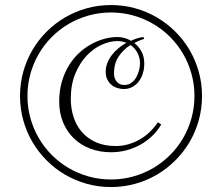

<svg xmlns="http://www.w3.org/2000/svg" viewBox="-20 -714 888 768"><path d="M60.1 -330.1Q60.1 -380.4 73 -426.8Q85.9 -473.1 109.6 -513.7Q133.3 -554.2 166.5 -587.4Q199.7 -620.6 240.2 -644.3Q280.8 -668 327.1 -680.9Q373.5 -693.8 423.8 -693.8Q474.1 -693.8 520.8 -680.9Q567.4 -668 607.7 -644.3Q647.9 -620.6 681.4 -587.4Q714.8 -554.2 738.5 -513.7Q762.2 -473.1 775.1 -426.8Q788.1 -380.4 788.1 -330.1Q788.1 -279.8 775.1 -233.2Q762.2 -186.5 738.5 -146.2Q714.8 -106 681.4 -72.5Q647.9 -39.1 607.7 -15.4Q567.4 8.3 520.8 21.2Q474.1 34.2 423.8 34.2Q373.5 34.2 327.1 21.2Q280.8 8.3 240.2 -15.4Q199.7 -39.1 166.5 -72.5Q133.3 -106 109.6 -146.2Q85.9 -186.5 73 -233.2Q60.1 -279.8 60.1 -330.1ZM89.8 -330.1Q89.8 -283.7 101.8 -241Q113.8 -198.2 135.5 -161.1Q157.2 -124 187.5 -93.8Q217.8 -63.5 254.9 -41.7Q292 -20 334.7 -8.1Q377.4 3.9 423.8 3.9Q470.2 3.9 512.9 -8.1Q555.7 -20 592.8 -41.7Q629.9 -63.5 660.2 -93.8Q690.4 -124 712.2 -161.1Q733.9 -198.2 745.8 -241Q757.8 -283.7 757.8 -330.1Q757.8 -376.5 745.8 -419.2Q733.9 -461.9 712.2 -499Q690.4 -536.1 660.2 -566.4Q629.9 -596.7 592.8 -618.4Q555.7 -640.1 512.9 -652.1Q470.2 -664.1 423.8 -664.1Q377.4 -664.1 334.7 -652.1Q292 -640.1 254.9 -618.4Q217.8 -596.7 187.5 -566.4Q157.2 -536.1 135.5 -499Q113.8 -461.9 101.8 -419.2Q89.8 -376.5 89.8 -330.1ZM556.2 -558.1Q535.6 -552.2 517.1 -542Q535.2 -528.3 546.1 -507.8Q557.1 -487.3 557.1 -460Q557.1 -438 551 -419.2Q544.9 -400.4 533.9 -386.7Q522.9 -373 508.1 -365.5Q493.2 -357.9 475.1 -357.9Q461.9 -357.9 449 -362.1Q436 -366.2 425.8 -374.8Q415.5 -383.3 409.2 -396.2Q402.8 -409.2 402.8 -426.8Q402.8 -445.3 409.4 -462.2Q416 -479 427.5 -493.9Q439 -508.8 453.9 -521.2Q468.8 -533.7 485.8 -543Q477.5 -545.9 468.3 -547.9Q459 -549.8 449.2 -549.8Q420.4 -549.8 387.7 -535.4Q355 -521 327.4 -492.2Q299.8 -463.4 281.5 -419.9Q263.2 -376.5 263.2 -318.8Q263.2 -279.8 274.4 -245.4Q285.6 -210.9 308.1 -185.3Q330.6 -159.7 364.3 -144.8Q397.9 -129.9 442.9 -129.9Q469.2 -129.9 493.7 -137Q518.1 -144 539.6 -156.5Q561 -168.9 579.3 -186.5Q597.7 -204.1 611.8 -225.1L625 -215.8Q609.4 -189.9 587.9 -169.4Q566.4 -148.9 540.3 -134.5Q514.2 -120.1 484.6 -112.5Q455.1 -105 423.8 -105Q378.9 -105 341.1 -119.4Q303.2 -133.8 275.6 -160.4Q248 -187 232.4 -224.4Q216.8 -261.7 216.8 -308.1Q216.8 -349.6 226.8 -385Q236.8 -420.4 253.9 -449.2Q271 -478 293.9 -499.8Q316.9 -521.5 342.8 -536.1Q368.7 -550.8 396 -558.3Q423.3 -565.9 449.2 -565.9Q463.4 -565.9 477.3 -562.3Q491.2 -558.6 503.9 -550.8Q528.8 -563 554.2 -565.9ZM540 -460.9Q540 -482.9 530 -502.2Q520 -521.5 502 -534.2Q473.1 -515.6 454.6 -488Q436 -460.4 436 -420.9Q436 -399.9 447.3 -387Q458.5 -374 477.1 -374Q493.2 -374 505.1 -382.6Q517.1 -391.1 524.7 -404.3Q532.2 -417.5 536.1 -432.6Q540 -447.8 540 -460.9Z"/></svg>

Font: Clicker Script
Style: Regular
Weight: 400
Designer: Astigmatic (AOETI)
Foundry: Astigmatic (AOETI)
Version: Version 1.000